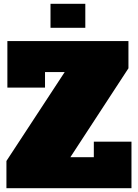

<svg xmlns="http://www.w3.org/2000/svg" viewBox="-20 -995 729 1015"><path d="M476 -246H675V0H14V-144L322 -614H218V-532H19V-778H659V-634L352 -164H476ZM247 -848V-975H431V-848Z"/></svg>

Font: Alfa Slab One
Style: Regular
Weight: 400
Designer: JM Sole
Foundry: JM Sole
Version: Version 2.000